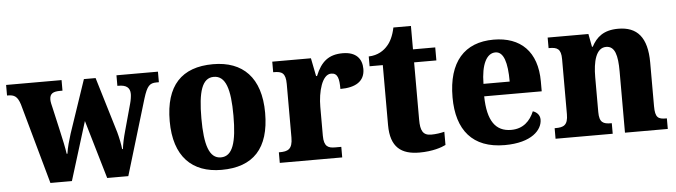

<svg xmlns="http://www.w3.org/2000/svg" viewBox="-48 -832 3572 1014"><g transform="rotate(-5 1738.0 -325.0)"><path d="M65 -427 184 0H298L394 -310L485 0H597L718 -402C738 -466 752 -480 788 -480H801V-536H581V-480H587C628 -480 648 -465 648 -431C648 -420 645 -398 640 -381L601 -239C591 -203 585 -176 581 -145H577C575 -168 567 -207 559 -236L470 -531H408L313 -250C303 -218 291 -177 287 -146H283C279 -176 268 -227 257 -275L230 -394C226 -409 222 -427 222 -438C222 -471 241 -480 278 -480H290V-536H-4V-480H-1C35 -480 51 -470 65 -427Z M1091 10C1259 10 1346 -82 1346 -270C1346 -458 1251 -550 1094 -550C927 -550 840 -458 840 -270C840 -82 935 10 1091 10ZM1093 -56C1031 -56 1008 -130 1008 -270C1008 -411 1030 -483 1092 -483C1155 -483 1178 -411 1178 -270C1178 -130 1156 -56 1093 -56Z M1400 0H1731V-56H1699C1663 -56 1639 -64 1639 -123V-276C1639 -356 1663 -446 1711 -446C1746 -446 1753 -416 1753 -361C1833 -361 1883 -390 1883 -456C1883 -509 1853 -548 1781 -548C1707 -548 1666 -514 1636 -440H1631L1612 -536H1407V-480H1411C1452 -480 1473 -471 1473 -412V-128C1473 -65 1447 -56 1404 -56H1400Z M2140 10C2210 10 2258 -7 2280 -18V-88C2260 -83 2235 -79 2210 -79C2166 -79 2153 -105 2153 -163V-467H2271V-536H2153V-660H2060C2051 -616 2035 -584 2017 -565C1999 -544 1966 -520 1917 -519V-467H1987V-149C1987 -31 2044 10 2140 10Z M2592 10C2736 10 2792 -54 2792 -108C2792 -132 2776 -148 2755 -155C2734 -105 2697 -67 2633 -67C2551 -67 2508 -125 2506 -256H2811V-308C2811 -467 2724 -550 2581 -550C2427 -550 2339 -453 2339 -265C2339 -91 2422 10 2592 10ZM2647 -322H2508C2509 -426 2539 -482 2585 -482C2629 -482 2647 -423 2647 -322Z M2862 0H3165V-56H3161C3120 -56 3099 -65 3099 -121V-306C3099 -387 3116 -460 3170 -460C3217 -460 3230 -410 3230 -325V0H3457V-56H3453C3411 -56 3395 -65 3395 -126V-357C3395 -492 3342 -550 3242 -550C3164 -550 3126 -516 3100 -467H3096L3083 -536H2867V-480H2871C2912 -480 2933 -471 2933 -416V-124C2933 -65 2909 -56 2867 -56H2862Z"/></g></svg>

Font: Noto Serif Devanagari SemiCondensed ExtraBold
Style: Regular
Weight: 800
Width: 4
Designer: Universal Thirst, Indian Type Foundry and the Monotype Design Team
Foundry: Monotype Imaging Inc.
Version: Version 2.004